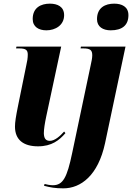

<svg xmlns="http://www.w3.org/2000/svg" viewBox="-20 -791 731 1051"><path d="M234 -625C283 -625 331 -653 331 -708C331 -755 294 -771 253 -771C205 -771 159 -750 159 -687C159 -644 192 -625 234 -625ZM586 -625C649 -625 683 -653 683 -708C683 -755 646 -771 605 -771C557 -771 511 -750 511 -686C511 -644 544 -625 586 -625ZM188 10C264 10 305 -24 338 -62L331 -71C310 -47 280 -20 253 -20C229 -20 221 -35 220 -61C220 -83 225 -115 233 -153L315 -536H70L68 -526H84C122 -526 132 -517 132 -492C132 -474 129 -454 124 -434L79 -213C67 -154 62 -122 62 -98C62 -26 108 10 188 10ZM327 240C422 240 517 170 555 -7L667 -536H423L421 -526H436C475 -526 485 -516 485 -488C485 -473 481 -455 476 -432L375 47C347 181 325 223 269 223C256 223 233 219 224 216L221 226C255 235 282 240 327 240Z"/></svg>

Font: Noto Serif Display SemiCondensed ExtraBold
Style: Italic
Weight: 800
Width: 4
Italic angle: -12°
Designer: Monotype Design Team
Foundry: Monotype Imaging Inc.
Version: Version 2.009